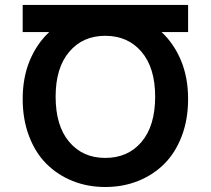

<svg xmlns="http://www.w3.org/2000/svg" viewBox="-20 -747 853 777"><path d="M607.9 -356Q607.9 -472.7 552.7 -537.4Q497.6 -602.1 405.8 -602.1Q314.9 -602.1 260 -537.1Q205.1 -472.2 205.1 -356Q205.1 -237.8 260 -172.9Q314.9 -107.9 405.8 -107.9Q498 -107.9 553 -172.9Q607.9 -237.8 607.9 -356ZM741.2 -727.1V-617.2H633.8Q684.6 -569.8 712.9 -501.2Q741.2 -432.6 741.2 -346.2Q741.2 -263.7 715.6 -196.3Q689.9 -128.9 645 -84Q600.1 -39.1 538.8 -14.6Q477.5 9.8 405.8 9.8Q335 9.8 273.9 -14.6Q212.9 -39.1 168 -84Q123 -128.9 97.4 -196.5Q71.8 -264.2 71.8 -346.2Q71.8 -432.6 100.1 -501.2Q128.4 -569.8 179.2 -617.2H71.8V-727.1Z"/></svg>

Font: Telcell.Market SemBd
Style: Regular
Weight: 600
Designer: Rasmus Andersson, Sedrak Mkrtchyan
Version: Version 3.019;git-0a5106e0b